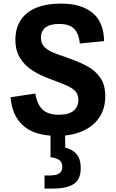

<svg xmlns="http://www.w3.org/2000/svg" viewBox="-20 -762 660 1094"><path d="M317.9 -625.5Q264.8 -625.5 239 -605.3Q213.2 -585.2 213.2 -547.8Q213.2 -517.2 229.9 -498.1Q246.6 -478.9 274.2 -466.3Q301.8 -453.7 352.8 -437.1Q430.2 -410.3 477.6 -384.4Q525 -358.4 552.5 -317.5Q579.9 -276.6 579.9 -213.8Q579.9 -142.5 545 -91.5Q510.1 -40.6 447.8 -14.1Q385.6 12.4 304.9 12.4Q227.1 12.4 170.7 -10.4Q114.3 -33.2 80.5 -82.3Q46.8 -131.3 40.1 -207.8L181.2 -229.1Q191.2 -167.1 222.6 -137.7Q254 -108.2 314.9 -108.2Q373.2 -108.2 399.9 -131.6Q426.6 -154.9 426.6 -193.7Q426.6 -220.9 411.9 -239Q397.2 -257.1 367.1 -271.4Q337 -285.8 274.8 -308.4Q211.8 -331 166.7 -359.2Q121.7 -387.4 94.7 -430.8Q67.7 -474.1 67.7 -534.7Q67.7 -600.8 98 -647.2Q128.3 -693.7 186.4 -717.6Q244.5 -741.6 326.8 -741.6Q444 -741.6 507.9 -688.2Q571.8 -634.9 573 -527.8L435 -514.1Q430.4 -555.2 416.4 -579.5Q402.4 -603.8 378.4 -614.7Q354.4 -625.5 317.9 -625.5ZM440 196.7Q440 234.4 425.9 259.6Q411.8 284.8 376.1 298.7Q340.5 312.5 278.2 312.5H233.7V237.6H265.7Q301.9 237.6 318.5 225.1Q335.1 212.6 335.1 188.4Q335.1 162.2 317.5 149.8Q299.8 137.3 267.8 133.8V-24H350.3L352.3 104L336.8 75.8Q371.6 82.4 394.2 96.8Q416.9 111.2 428.5 135.6Q440 160.1 440 196.7Z"/></svg>

Font: Monaspace Neon Var ExtraLight
Style: Regular
Weight: 200
Designer: Riley Cran and the Lettermatic Team
Version: Version 1.200 (Monaspace Neon Var)